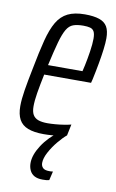

<svg xmlns="http://www.w3.org/2000/svg" viewBox="-83 -564 489 807"><g transform="rotate(10 161.5 -160.5)"><path d="M129 8Q88 8 62 -2Q36 -12 24 -34Q12 -56 12 -91Q12 -120 18.5 -160Q25 -200 36 -254Q50 -328 63 -378.5Q76 -429 94 -459.5Q112 -490 140.5 -504Q169 -518 213 -518Q251 -518 274.5 -510Q298 -502 308.5 -484Q319 -466 319 -434Q319 -415 315.5 -387Q312 -359 306 -325.5Q300 -292 292 -255L288 -239H88Q78 -191 72.5 -157.5Q67 -124 67 -100Q67 -77 74.5 -64Q82 -51 97.5 -45.5Q113 -40 137 -40Q151 -40 170 -41.5Q189 -43 207.5 -46Q226 -49 237 -52L227 -4Q216 -1 199.5 2Q183 5 165 6.5Q147 8 129 8ZM97 -281H244L250 -307Q256 -335 261 -368Q266 -401 266 -423Q266 -444 260.5 -454Q255 -464 243.5 -467Q232 -470 215 -470Q189 -470 172 -464Q155 -458 143.5 -438.5Q132 -419 121.5 -381.5Q111 -344 97 -281ZM158 197Q136 197 122.5 189.5Q109 182 102.5 168Q96 154 96 137Q96 102 123 60.5Q150 19 196 -14L227 -4Q211 9 191.5 32.5Q172 56 158 82Q144 108 144 128Q144 141 152 149Q160 157 179 157Q182 157 185.5 157Q189 157 195 156L186 194Q179 196 172.5 196.5Q166 197 158 197Z"/></g></svg>

Font: Saira UltraCondensed
Style: Italic
Weight: 400
Width: 1
Italic angle: -12°
Designer: Hector Gatti with collaboration of the Omnibus-Type team
Foundry: Omnibus-Type
Version: Version 1.101